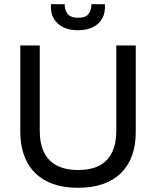

<svg xmlns="http://www.w3.org/2000/svg" viewBox="-20 -875 737 908"><path d="M349 13Q295 13 252 1.5Q209 -10 176 -32.5Q143 -55 121 -87Q99 -119 87.5 -160.5Q76 -202 76 -251V-660H168V-255Q168 -196 188 -155Q208 -114 248.5 -92.5Q289 -71 349 -71Q410 -71 450 -92Q490 -113 510 -154.5Q530 -196 530 -255V-660H622V-251Q622 -125 551.5 -56Q481 13 349 13ZM221 -855H286Q285 -830 299 -810.5Q313 -791 350 -791Q386 -791 399.5 -810Q413 -829 412 -855H476Q479 -817 464.5 -789.5Q450 -762 420.5 -747Q391 -732 348 -732Q306 -732 276.5 -747.5Q247 -763 232.5 -790.5Q218 -818 221 -855Z"/></svg>

Font: Bricolage Grotesque 28pt
Style: Regular
Weight: 400
Version: Version 1.001;gftools[0.9.33.dev8+g029e19f]